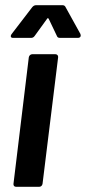

<svg xmlns="http://www.w3.org/2000/svg" viewBox="-20 -720 331 740"><path d="M30 -574H100C105 -574 110 -576 114 -582L161 -647C163 -651 166 -651 168 -647L199 -582C201 -576 205 -574 211 -574H280C290 -574 293 -581 290 -589L233 -692C231 -697 227 -700 221 -700H119C113 -700 108 -697 104 -692L25 -589C19 -581 21 -574 30 -574ZM42 0H131C138 0 143 -5 144 -12L204 -499C205 -506 200 -511 194 -511H104C98 -511 92 -506 91 -499L32 -12C31 -5 35 0 42 0Z"/></svg>

Font: Barlow Semi Condensed SemiBold
Style: Italic
Weight: 600
Width: 4
Italic angle: -7°
Designer: Jeremy Tribby
Foundry: Tribby Type
Version: Version 1.422;hotconv 1.0.109;makeotfexe 2.5.65596